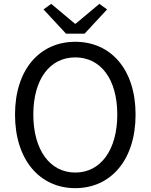

<svg xmlns="http://www.w3.org/2000/svg" viewBox="-20 -964 782 997"><path d="M323 -789H419L536 -915L496 -944L373 -841H369L246 -944L206 -915ZM371 13C555 13 684 -133 684 -369C684 -604 555 -747 371 -747C187 -747 58 -604 58 -369C58 -133 187 13 371 13ZM371 -68C239 -68 153 -186 153 -369C153 -553 239 -666 371 -666C503 -666 589 -553 589 -369C589 -186 503 -68 371 -68Z"/></svg>

Font: Spoqa Han Sans Neo Regular
Style: Regular
Weight: 400
Designer: [Spoqa Han Sans Neo] Dong-huui Kim  Younghwa Kang  Yujin Lee  [Noto Sans] Ryoko NISHIZUKA  (kana & ideographs); Paul D. 
Foundry: Spoqa (http://www.spoqa-han-sans.com)
Version: Version 1.000